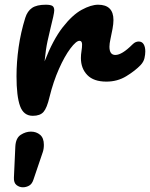

<svg xmlns="http://www.w3.org/2000/svg" viewBox="-20 -486 636 814"><path d="M119 5Q80 5 65 -36.5Q50 -78 50 -163Q50 -223 59 -286Q68 -349 87 -410Q96 -439 116 -452.5Q136 -466 174 -466Q194 -466 202 -461Q210 -456 210 -442Q210 -435 205.5 -414Q201 -393 195 -370Q189 -346 181.5 -311.5Q174 -277 169 -226Q205 -318 246 -370.5Q287 -423 326.5 -444.5Q366 -466 396 -466Q461 -466 461 -401Q461 -385 457 -363.5Q453 -342 448.5 -321.5Q444 -301 444 -288Q444 -253 469 -253Q497 -253 541 -297Q549 -305 555.5 -307.5Q562 -310 568 -310Q582 -310 589 -298.5Q596 -287 596 -268Q596 -255 592.5 -239.5Q589 -224 576 -210Q553 -186 515.5 -163Q478 -140 431 -140Q377 -140 350 -168Q323 -196 323 -240Q323 -254 325.5 -269.5Q328 -285 328 -297Q328 -313 317 -313Q303 -313 278.5 -280.5Q254 -248 230 -194Q206 -140 190 -75Q179 -28 164.5 -11.5Q150 5 119 5ZM77 308Q62 308 50 298.5Q38 289 39 267L45 135Q47 99 68 85.5Q89 72 111 72Q134 72 150 85.5Q166 99 166 128Q166 146 161 160L122 275Q116 294 103.5 301Q91 308 77 308Z"/></svg>

Font: Pacifico
Style: Regular
Weight: 400
Designer: Vernon Adams
Foundry: Vernon Adams
Version: Version 3.010; ttfautohint (v1.8.4.7-5d5b)